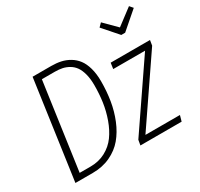

<svg xmlns="http://www.w3.org/2000/svg" viewBox="-158 -960 1204 1158"><g transform="rotate(-30 443.5 -381.0)"><path d="M867.2 -762.2 887.2 -738.8 767.1 -634.8H740.2L648.9 -738.8L671.9 -762.2L755.9 -678.2ZM280.8 -684.1Q316.4 -684.1 346.9 -677.5Q377.4 -670.9 405.3 -654.5Q433.1 -638.2 452.6 -612.5Q472.2 -586.9 483.6 -546.6Q495.1 -506.3 495.1 -454.1Q495.1 -384.3 484.6 -320.3Q474.1 -256.3 450 -197.3Q425.8 -138.2 389.6 -95Q353.5 -51.8 298.3 -25.9Q243.2 0 174.8 0H54.2L150.9 -684.1ZM282.2 -643.1H191.9L106.9 -40H183.1Q240.7 -40 287.1 -64.9Q333.5 -89.8 363 -130.6Q392.6 -171.4 412.4 -226.3Q432.1 -281.2 440.2 -337.6Q448.2 -394 448.2 -454.1Q448.2 -498.5 439.2 -532.2Q430.2 -565.9 415.5 -586.7Q400.9 -607.4 378.9 -620.4Q356.9 -633.3 333.7 -638.2Q310.5 -643.1 282.2 -643.1ZM875 -522 869.1 -485.8 564.9 -40H805.2L793.9 0H506.8L513.2 -36.1L816.9 -481H595.2L601.1 -522Z"/></g></svg>

Font: Fira Sans Compressed ExtraLight
Style: Italic
Weight: 250
Width: 3
Italic angle: -8°
Designer: Carrois Corporate & Edenspiekermann AG
Foundry: Carrois Corporate GbR & Edenspiekermann AG
Version: Version 4.203;PS 004.203;hotconv 1.0.88;makeotf.lib2.5.64775